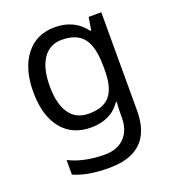

<svg xmlns="http://www.w3.org/2000/svg" viewBox="-142 -653 898 1000"><g transform="rotate(-20 307.5 -153.0)"><path d="M275 -546Q328 -546 370.5 -526Q413 -506 443 -465H448L460 -536H530V9Q530 85 504 136.5Q478 188 425 214Q372 240 290 240Q232 240 183.5 231.5Q135 223 97 206V125Q135 145 186 156Q237 167 295 167Q364 167 403.5 126.5Q443 86 443 16V-5Q443 -17 444 -39.5Q445 -62 446 -71H442Q414 -30 372.5 -10Q331 10 276 10Q172 10 113.5 -63Q55 -136 55 -267Q55 -395 113.5 -470.5Q172 -546 275 -546ZM287 -472Q220 -472 183 -418.5Q146 -365 146 -266Q146 -167 182.5 -114.5Q219 -62 289 -62Q330 -62 359 -72.5Q388 -83 407 -105.5Q426 -128 435 -163Q444 -198 444 -246V-267Q444 -340 427.5 -385Q411 -430 376 -451Q341 -472 287 -472Z"/></g></svg>

Font: ltelugu05
Style: Book
Weight: 400
Designer: Jelle Bosma - Monotype Design Team
Foundry: Monotype Imaging Inc.
Version: Version 2.003